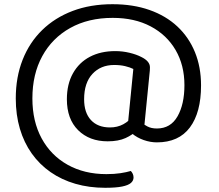

<svg xmlns="http://www.w3.org/2000/svg" viewBox="-20 -672 1040 913"><path d="M380 -200Q380 -136 412.5 -101Q445 -66 503 -66Q538 -66 566 -81Q594 -96 620 -127L632 -53Q611 -31 577 -15.5Q543 0 492 0Q405 0 351.5 -53Q298 -106 298 -200Q298 -272 327 -323.5Q356 -375 407.5 -402Q459 -429 528 -429Q563 -429 596 -421Q629 -413 652 -401Q693 -381 693 -352Q693 -345 692.5 -337Q692 -329 691 -322L665 -60H586L614 -344Q598 -352 575 -357.5Q552 -363 523 -363Q459 -363 419.5 -320.5Q380 -278 380 -200ZM608 -37Q613 -52 619.5 -64.5Q626 -77 633.5 -84Q641 -91 650 -91Q662 -81 680.5 -71Q699 -61 726 -61Q791 -61 824 -118.5Q857 -176 857 -267Q857 -362 815 -434Q773 -506 696.5 -546.5Q620 -587 516 -587Q400 -587 314 -539Q228 -491 181 -405Q134 -319 134 -204Q134 -95 178 -14Q222 67 301.5 111.5Q381 156 486 156Q524 156 553 151.5Q582 147 602 141Q608 147 611.5 155Q615 163 615 172Q615 187 602.5 198Q590 209 560.5 215Q531 221 480 221Q404 221 338.5 202Q273 183 220.5 146.5Q168 110 131 58Q94 6 74.5 -60Q55 -126 55 -204Q55 -305 87.5 -387.5Q120 -470 180.5 -529Q241 -588 325.5 -620Q410 -652 515 -652Q613 -652 691 -624.5Q769 -597 823.5 -546Q878 -495 907 -424Q936 -353 936 -266Q936 -137 883 -66Q830 5 726 5Q695 5 663.5 -6Q632 -17 608 -37Z"/></svg>

Font: Baloo Tammudu 2
Style: Regular
Weight: 400
Designer: Maithili Shingre, Omkar Shende and Ek Type
Foundry: Ek Type
Version: Version 1.700